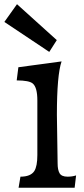

<svg xmlns="http://www.w3.org/2000/svg" viewBox="-39 -879 395 898"><path d="M-18.6 -776.4 40.5 -859.4 226.6 -691.4 191.4 -636.2ZM249 -591.8Q227.1 -528.3 227.1 -341.8L230.5 -114.3Q230.5 -84.5 239.7 -68.6Q249 -52.7 276.9 -52.7Q299.3 -52.7 316.9 -58.6L310.1 -1H47.9L56.6 -52.7Q104.5 -52.7 121.6 -79.1Q135.7 -101.6 135.7 -153.8V-409.2Q135.7 -470.2 114.3 -488.3Q97.2 -502.9 39.1 -502.9L46.9 -564.5Z"/></svg>

Font: HeadlandOne
Style: Regular
Weight: 400
Designer: Gary Lonergan
Foundry: Sorkin Type Co.
Version: Version 1.002